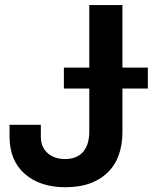

<svg xmlns="http://www.w3.org/2000/svg" viewBox="-20 -748 619 778"><path d="M245.1 10.7Q142.1 10.7 80.3 -43.5Q18.6 -97.7 18.6 -195.3V-242.2H145.5V-194.3Q145.5 -152.3 172.6 -127.9Q199.7 -103.5 243.7 -103.5Q291 -103.5 316.4 -132.3Q341.8 -161.1 341.8 -215.8V-727.5H476.1V-214.4Q476.1 -106 414.8 -47.6Q353.5 10.7 245.1 10.7ZM238.8 -389.2V-474.1H579.1V-389.2Z"/></svg>

Font: Inter Display Semi Bold
Style: Regular
Weight: 600
Designer: Rasmus Andersson
Foundry: rsms
Version: Version 4.000;git-37864ae